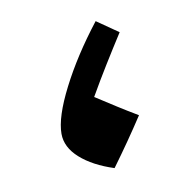

<svg xmlns="http://www.w3.org/2000/svg" viewBox="-49 -368 420 423"><g transform="rotate(-10 161.0 -156.0)"><path d="M175.3 7.3Q128.4 -7.8 100.8 -32.5Q73.2 -57.1 73.2 -87.4Q73.2 -124.5 105.5 -187.7Q137.7 -251 190.4 -318.8L238.3 -285.6Q217.3 -252.9 197.3 -220.5Q177.2 -188 158.2 -154.8Q184.1 -138.2 204.3 -125.2Q224.6 -112.3 248.5 -98.1Q214.4 -45.9 175.3 7.3Z"/></g></svg>

Font: Pinar DS1 SemiBold
Style: Regular
Weight: 600
Designer: Amin Abedi
Version: Version 3.000